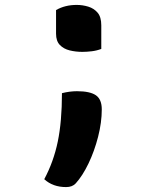

<svg xmlns="http://www.w3.org/2000/svg" viewBox="-20 -564 640 781"><path d="M392 -365Q374 -358 353.5 -355.5Q333 -353 315 -353Q288 -353 263.5 -359Q239 -365 223.5 -381Q208 -397 208 -427V-523Q244 -544 292 -544Q316 -544 339 -537Q362 -530 377 -512.5Q392 -495 392 -461ZM249 197Q195 197 160 165Q198 94 215 12Q232 -70 232 -185Q264 -193 293 -193Q346 -193 370 -176.5Q394 -160 394 -119Q394 -66 379 -7.5Q364 51 340 101Q316 151 288 182Q274 197 249 197Z"/></svg>

Font: Recursive Mn Csl St SmB
Style: Regular
Weight: 600
Monospace: yes
Version: Version 1.079;hotconv 1.0.112;makeotfexe 2.5.65598; ttfautoh